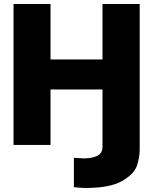

<svg xmlns="http://www.w3.org/2000/svg" viewBox="-20 -727 768 963"><path d="M233.4 -278.3V0H47.9V-707H233.4V-428.7H494.1V-707H680.7V21.5Q680.7 64.9 666 106Q651.4 147 591.3 181.4Q531.2 215.8 409.2 215.8Q394 215.8 376 214.1Q357.9 212.4 350.6 211.9V64.5Q388.7 67.4 401.4 67.4Q441.4 67.4 467.8 54.7Q494.1 42 494.1 7.8V-278.3Z"/></svg>

Font: Pretendard JP Black
Style: Regular
Weight: 900
Designer: Base glyphs from Inter by Rasmus Andersson; Hangeul glyphs from Noto Sans CJK(Source Han Sans) by Jang Soo-young and Kan
Foundry: Kil Hyung-jin
Version: Version 1.309